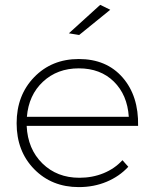

<svg xmlns="http://www.w3.org/2000/svg" viewBox="-20 -763 629 784"><path d="M430.2 -723.1 303.2 -620.1 261.2 -627 389.2 -743.2ZM301.8 -522Q415 -522 480.7 -446.5Q546.4 -371.1 543.9 -249H88.9Q93.3 -154.3 153.1 -95.7Q212.9 -37.1 304.2 -37.1Q357.4 -37.1 402.8 -55.7Q448.2 -74.2 480 -108.9L503.9 -82Q467.3 -42.5 415.3 -20.8Q363.3 1 301.8 1Q191.4 1 119.6 -72.3Q47.9 -145.5 47.9 -259.8Q47.9 -374 119.6 -448Q191.4 -522 301.8 -522ZM89.8 -286.1H505.9Q500 -375.5 445.1 -429.7Q390.1 -483.9 301.8 -483.9Q213.9 -483.9 155.5 -429.4Q97.2 -375 89.8 -286.1Z"/></svg>

Font: Montserrat-Arabic ExtraLight
Style: Regular
Weight: 275
Designer: Mohamed Gaber
Foundry: Kief Type Foundry
Version: Version 5.008;PS 005.008;hotconv 1.0.88;makeotf.lib2.5.64775